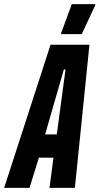

<svg xmlns="http://www.w3.org/2000/svg" viewBox="-66 -903 478 923"><path d="M-46 0 177 -688H364L294 0H172L191 -145H121L76 0ZM151 -257H207L249 -569H241ZM228 -739V-744L279 -883H392V-878L327 -739Z"/></svg>

Font: Saira Ultra Condensed ExtraBold
Style: Italic
Weight: 800
Width: 1
Italic angle: -12°
Designer: Hector Gatti with collaboration of the Omnibus-Type team
Foundry: Omnibus-Type
Version: Version 1.001; ttfautohint (v1.8)